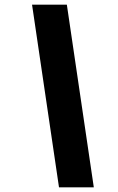

<svg xmlns="http://www.w3.org/2000/svg" viewBox="-20 -732 506 822"><path d="M117.2 -712H266.2L381.6 70H232.6Z"/></svg>

Font: Work Sans
Style: Italic
Weight: 400
Italic angle: -13°
Designer: Wei Huang
Foundry: Wei Huang
Version: Version 2.012